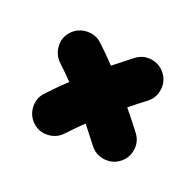

<svg xmlns="http://www.w3.org/2000/svg" viewBox="-98 -581 729 718"><g transform="rotate(-20 267.0 -222.5)"><path d="M9.8 -205.1Q5.9 -239.3 27.1 -266.8Q48.3 -294.4 82.5 -298.3Q132.8 -304.7 185.1 -307.6Q182.6 -347.2 177.7 -385.7Q173.8 -419.9 194.8 -447.8Q215.8 -475.6 250 -479.5Q284.2 -483.4 312 -461.9Q339.8 -440.4 343.8 -406.2Q349.6 -359.9 352.5 -311.5Q398.4 -310.5 444.8 -308.6Q479.5 -307.1 502.7 -281.5Q525.9 -255.9 524.4 -221.2Q522.9 -187 497.3 -163.6Q471.7 -140.1 437 -141.6Q396 -143.6 356.4 -144Q356 -93.8 353.5 -43.9Q352.1 -9.8 326.7 13.4Q301.3 36.6 266.6 35.2Q232.4 33.7 208.7 8.1Q185.1 -17.6 186.5 -51.8Q188.5 -96.7 189.5 -140.6Q146 -137.7 103 -132.3Q68.8 -128.4 41.3 -149.7Q13.7 -170.9 9.8 -205.1Z"/></g></svg>

Font: Mikhak-DS2-FD Black
Style: Regular
Weight: 900
Designer: Amin Abedi
Version: Version 3.2